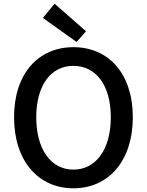

<svg xmlns="http://www.w3.org/2000/svg" viewBox="-20 -1005 794 1038"><path d="M377 13C566 13 698 -134 698 -371C698 -608 566 -750 377 -750C188 -750 56 -608 56 -371C56 -134 188 13 377 13ZM377 -88C255 -88 176 -198 176 -371C176 -544 255 -649 377 -649C499 -649 579 -544 579 -371C579 -198 499 -88 377 -88ZM394 -778 445 -836 275 -985 212 -908Z"/></svg>

Font: Kinto Sans Med
Style: Regular
Weight: 500
Designer: Authors: Ryoko NISHIZUKA  (kana & ideographs); Paul D. Hunt (Latin, Greek & Cyrillic); Wenlong ZHANG  (bopomofo); Sandol
Foundry: Adobe Systems Incorporated, ookami Inc.
Version: Version 0.001